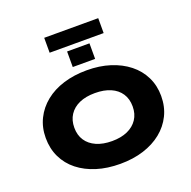

<svg xmlns="http://www.w3.org/2000/svg" viewBox="-175 -1218 1399 1403"><g transform="rotate(-20 525.0 -517.0)"><path d="M525 11Q425 11 343 -14.5Q261 -40 201 -87.5Q141 -135 108.5 -202.5Q76 -270 76 -353Q76 -434 109 -501Q142 -568 202 -616.5Q262 -665 344.5 -690.5Q427 -716 526 -716Q625 -716 706.5 -690Q788 -664 848 -616.5Q908 -569 941 -502Q974 -435 974 -354Q974 -271 941 -204Q908 -137 848.5 -89Q789 -41 707 -15Q625 11 525 11ZM525 -166Q595 -166 645.5 -188.5Q696 -211 724 -253Q752 -295 752 -353Q752 -412 724.5 -453.5Q697 -495 646.5 -517Q596 -539 525 -539Q454 -539 403.5 -516.5Q353 -494 325.5 -452Q298 -410 298 -352Q298 -294 325.5 -252.5Q353 -211 404 -188.5Q455 -166 525 -166ZM316 -929V-1045H736V-929ZM439 -773V-894H613V-773Z"/></g></svg>

Font: Nunito Sans 7pt Expanded Black
Style: Regular
Weight: 900
Width: 7
Designer: Vernon Adams
Foundry: Vernon Adams
Version: Version 3.101;gftools[0.9.27]